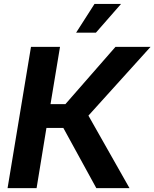

<svg xmlns="http://www.w3.org/2000/svg" viewBox="-20 -969 795 989"><path d="M19 0 139.6 -727.5H289.1L240.2 -432.6H316.9L574.7 -727.5H755.4L435.5 -373.5L647 0H476.1L306.2 -310.1H219.2L168.5 0ZM372.1 -800.8 466.8 -948.7H603.5L474.1 -800.8Z"/></svg>

Font: Inter 17pt
Style: Bold Italic
Weight: 700
Italic angle: -9.3988°
Version: Version 4.001;git-66647c0bb